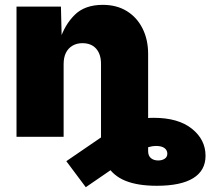

<svg xmlns="http://www.w3.org/2000/svg" viewBox="-20 -570 876 800"><path d="M633.3 204.1Q553.2 204.1 501.7 182.9Q450.2 161.6 425.5 117.7Q400.9 73.7 400.9 5.9V-93.8H597.2V59.6Q597.2 79.1 608.9 88.9Q620.6 98.6 639.2 98.6Q655.3 98.6 666.3 91.3Q677.2 84 677.2 70.3Q677.2 56.2 665.5 47.1Q653.8 38.1 629.4 38.1Q615.2 38.1 598.9 43Q582.5 47.9 557.6 62Q532.7 76.2 492.7 103.5L337.4 210L256.3 101.6L420.4 -10.7Q458.5 -36.6 509.3 -57.9Q560.1 -79.1 620.6 -79.1Q722.7 -79.1 779.5 -33.7Q836.4 11.7 836.4 79.1Q836.4 140.6 784.9 172.4Q733.4 204.1 633.3 204.1ZM245.1 -302.7V0H48.8V-542.5H233.9L237.3 -402.8H229.5Q248.5 -465.3 290.8 -507.6Q333 -549.8 408.2 -549.8Q466.3 -549.8 508.5 -523.7Q550.8 -497.6 574 -451.2Q597.2 -404.8 597.2 -345.2V0H400.9V-303.7Q400.9 -344.2 380.6 -367.2Q360.4 -390.1 323.2 -390.1Q299.8 -390.1 282 -379.6Q264.2 -369.1 254.6 -349.9Q245.1 -330.6 245.1 -302.7Z"/></svg>

Font: Inter 16pt Black
Style: Regular
Weight: 900
Version: Version 4.001;git-66647c0bb